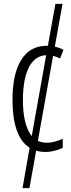

<svg xmlns="http://www.w3.org/2000/svg" viewBox="-20 -780 370 998"><path d="M217 10Q190 10 168 3L133 198H97L134 -12Q89 -40 67 -103.5Q45 -167 45 -261Q45 -396 90.5 -469Q136 -542 222 -542Q226 -542 229 -542L268 -760H305L265 -538Q289 -532 310 -521L292 -476Q274 -485 256 -490L177 -48Q197 -38 223 -38Q262 -38 306 -59V-12Q287 -2 262.5 4Q238 10 217 10ZM99 -262Q99 -197 110.5 -149Q122 -101 145 -73L220 -493Q163 -491 131.5 -432.5Q100 -374 99 -262Z"/></svg>

Font: Noto Sans ExtraCondensed Light
Style: Regular
Weight: 300
Width: 2
Designer: Monotype Design Team
Foundry: Monotype Imaging Inc.
Version: Version 2.013; ttfautohint (v1.8.4.7-5d5b)